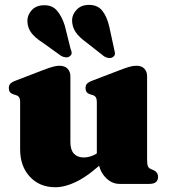

<svg xmlns="http://www.w3.org/2000/svg" viewBox="-20 -772 712 806"><path d="M394 -100V-108.5H386.5V-341Q386.5 -357 382.2 -363.5Q378 -370 370 -372.5L358.5 -376Q348 -379.5 343.5 -385.8Q339 -392 339 -402Q339 -413.5 345.2 -420.5Q351.5 -427.5 369 -434L482.5 -477.5Q507.5 -487 522.8 -491.5Q538 -496 553 -496Q575 -496 586.2 -483.5Q597.5 -471 597.5 -452V-103Q597.5 -83.5 600.5 -75.2Q603.5 -67 611 -63.5L622.5 -58.5Q633.5 -54 638.5 -46.5Q643.5 -39 643.5 -29.5Q643.5 -15.5 634.8 -7.8Q626 0 606.5 0H482Q447 0 420.5 -29.8Q394 -59.5 394 -100ZM64.5 -145V-341Q64.5 -357 60.2 -363.5Q56 -370 47.5 -372.5L36.5 -376Q26 -379.5 21.5 -385.8Q17 -392 17 -402Q17 -413.5 23.2 -420.5Q29.5 -427.5 47 -434L160 -477.5Q186.5 -487.5 201.8 -491.8Q217 -496 228.5 -496Q252 -496 263.8 -483.5Q275.5 -471 275.5 -452V-174.5Q275.5 -143 290.2 -127Q305 -111 331.5 -111Q348 -111 365.8 -117.5Q383.5 -124 397.5 -136.5L415 -152L444.5 -120.5L429.5 -106.5Q359.5 -39.5 307.5 -12.8Q255.5 14 212.5 14Q146.5 14 105.5 -30Q64.5 -74 64.5 -145ZM252 -664.5 276 -568Q280 -559 280.8 -550.8Q281.5 -542.5 273.5 -536.5Q267 -530.5 256.5 -531.2Q246 -532 236.5 -537.5L160 -592.5Q127.5 -613 111.8 -633.8Q96 -654.5 95 -682.5Q94 -707.5 112.5 -728.5Q131 -749.5 164 -750Q199 -751 219.2 -727.5Q239.5 -704 252 -664.5ZM438.5 -661 459.5 -564.5Q462.5 -554.5 462.5 -546.5Q462.5 -538.5 454.5 -533Q447.5 -527.5 437 -528.5Q426.5 -529.5 417 -535.5L342.5 -594Q312.5 -615.5 297.8 -637Q283 -658.5 282.5 -687Q283 -712 302.5 -732Q322 -752 355 -751.5Q390.5 -751 409.8 -726.5Q429 -702 438.5 -661Z"/></svg>

Font: Fraunces Black
Style: Regular
Weight: 900
Version: Version 1.000;[b76b70a41]